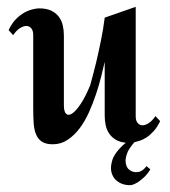

<svg xmlns="http://www.w3.org/2000/svg" viewBox="-20 -408 491 556"><path d="M443.8 -57.1Q435.5 -40 425.5 -28.8Q415.5 -17.6 405.3 -10.7Q395 -3.9 385.5 -0.7Q376 2.4 369.1 3.9Q352.5 22.9 347.7 37.1Q342.8 51.3 343.8 61Q344.7 72.3 350.6 80.1Q358.4 87.9 367.2 89.8Q374.5 91.8 384.3 89.1Q394 86.4 404.3 73.2L415.5 82.5Q405.8 97.7 396.2 106.2Q386.7 114.7 379.4 119.6Q370.6 125 362.8 127.4Q352.1 129.4 339.4 126.2Q326.7 123 316.7 114.3Q306.6 105.5 302.7 90.6Q298.8 75.7 305.7 54.2Q308.1 46.9 313.5 38.6Q317.9 31.7 325.4 23.2Q333 14.6 344.2 5.4Q326.2 3.4 314.5 -3.9Q302.7 -11.2 295.7 -22Q288.6 -32.7 285.9 -46.1Q283.2 -59.6 283.2 -73.2V-229Q279.3 -211.4 273.2 -187Q267.1 -162.6 258.3 -136Q249.5 -109.4 237.8 -83.3Q226.1 -57.1 210.7 -36.6Q195.3 -16.1 176 -3.2Q156.7 9.8 132.8 9.8Q112.8 9.8 101.3 2.2Q89.8 -5.4 84.2 -19.3Q78.6 -33.2 77.4 -52.5Q76.2 -71.8 76.2 -95.2V-307.1Q76.2 -318.8 70.8 -325.7Q65.4 -332.5 56.9 -332.8Q48.3 -333 38.1 -326.7Q27.8 -320.3 18.1 -306.2L4.9 -320.8Q16.1 -344.2 30.8 -357.2Q45.4 -370.1 59.6 -376Q75.7 -382.8 92.8 -383.8Q114.7 -383.8 128.7 -377Q142.6 -370.1 150.6 -359.1Q158.7 -348.1 161.9 -334Q165 -319.8 165 -305.2V-103Q165 -84 171.9 -78.1Q178.7 -72.3 189.7 -79.8Q200.7 -87.4 214.1 -107.7Q227.5 -127.9 241.2 -161.1Q250 -192.9 258.3 -226.6Q265.1 -255.4 272.2 -290Q279.3 -324.7 283.2 -356.9L373 -388.2V-70.8Q373 -59.1 378.4 -52.2Q383.8 -45.4 392.1 -45.2Q400.4 -44.9 410.4 -51.3Q420.4 -57.6 430.2 -71.8Z"/></svg>

Font: Redressed
Style: Regular
Weight: 400
Designer: Astigmatic (AOETI)
Foundry: Astigmatic (AOETI)
Version: Version 1.001